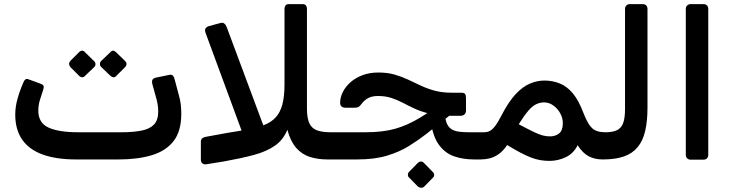

<svg xmlns="http://www.w3.org/2000/svg" viewBox="-20 -770 3553 932"><path d="M349 4Q253 4 187 -20Q121 -44 87.5 -92.5Q54 -141 54 -214Q54 -251 65 -290.5Q76 -330 94 -371Q98 -381 104 -385Q110 -389 124 -383L176 -364Q188 -360 191 -354Q194 -348 190 -335Q181 -309 173.5 -284Q166 -259 166 -233Q166 -173 216 -150.5Q266 -128 359 -128H569Q627 -128 667 -136Q707 -144 727.5 -165.5Q748 -187 748 -229Q748 -264 736 -302L720 -360Q716 -375 720 -382.5Q724 -390 736 -393L799 -406Q813 -410 819.5 -402.5Q826 -395 829 -380L849 -305Q855 -284 857.5 -262.5Q860 -241 860 -218Q860 -133 822.5 -85Q785 -37 716.5 -16.5Q648 4 556 4ZM392 -401Q387 -395 379 -395Q371 -395 364 -402L321 -445Q316 -452 315.5 -459.5Q315 -467 321 -474L364 -517Q371 -524 379 -524Q387 -524 392 -517L436 -474Q443 -468 443.5 -459.5Q444 -451 437 -444ZM544 -401Q538 -394 530 -395Q522 -396 516 -402L471 -445Q465 -451 465 -459.5Q465 -468 471 -474L516 -517Q522 -524 529 -524Q536 -524 543 -517L587 -474Q594 -468 594 -459.5Q594 -451 587 -444Z M984 27Q970 30 962.5 23Q955 16 955 5V-82Q955 -102 980 -106L1084 -125Q1141 -134 1186 -142.5Q1231 -151 1264 -164Q1297 -177 1318.5 -200.5Q1340 -224 1350.5 -262.5Q1361 -301 1361 -361V-727Q1361 -737 1366 -743.5Q1371 -750 1381 -750H1450Q1460 -750 1465 -743.5Q1470 -737 1470 -727V-243Q1470 -197 1481.5 -172Q1493 -147 1518.5 -137.5Q1544 -128 1584 -128Q1599 -128 1599 -113V-26Q1599 4 1569 4Q1522 4 1483.5 -8.5Q1445 -21 1417.5 -52.5Q1390 -84 1375 -140Q1355 -91 1314 -62.5Q1273 -34 1211 -17.5Q1149 -1 1065 14ZM1173 -81 978 -610Q973 -624 977.5 -631.5Q982 -639 993 -643L1045 -657Q1059 -662 1067 -657Q1075 -652 1081 -637L1277 -111Z M1569 4Q1554 4 1554 -11V-98Q1554 -128 1584 -128H1756Q1838 -128 1898.5 -145Q1959 -162 2021 -200L2118 -261L2181 -224L2047 -118Q2011 -90 1965.5 -61.5Q1920 -33 1859 -14.5Q1798 4 1714 4ZM2282 4Q2227 4 2183.5 -11.5Q2140 -27 2111 -66.5Q2082 -106 2072 -175L2139 -237Q2139 -198 2147 -176Q2155 -154 2170 -144Q2185 -134 2206.5 -131Q2228 -128 2255 -128H2328Q2336 -128 2339.5 -122.5Q2343 -117 2343 -110V-23Q2343 -9 2335 -2.5Q2327 4 2313 4ZM2159 -208 2151 -210Q2098 -210 2060 -219.5Q2022 -229 1992 -243Q1962 -257 1935.5 -271Q1909 -285 1880 -294.5Q1851 -304 1815 -304Q1785 -304 1766.5 -293.5Q1748 -283 1737 -268Q1728 -256 1721.5 -251.5Q1715 -247 1699 -247H1659Q1631 -247 1631 -271Q1631 -297 1644 -323Q1657 -349 1681 -370.5Q1705 -392 1739.5 -405Q1774 -418 1817 -418Q1861 -418 1895.5 -408Q1930 -398 1961 -383.5Q1992 -369 2022.5 -354.5Q2053 -340 2089.5 -330Q2126 -320 2173 -320H2218Q2233 -320 2237.5 -314Q2242 -308 2242 -293V-234Q2242 -222 2235 -215Q2228 -208 2215 -208ZM2038 137Q2032 142 2024 141.5Q2016 141 2009 136L1966 92Q1960 87 1960 78.5Q1960 70 1966 64L2009 20Q2016 14 2023.5 14Q2031 14 2037 20L2080 64Q2087 70 2087.5 78.5Q2088 87 2081 93Z M2647 11Q2623 11 2601 7Q2579 3 2556 -6Q2533 -15 2505.5 -29.5Q2478 -44 2442 -66Q2423 -38 2401.5 -22.5Q2380 -7 2357.5 -1.5Q2335 4 2313 4Q2298 4 2298 -11V-98Q2298 -128 2328 -128Q2345 -128 2357 -134Q2369 -140 2382.5 -157Q2396 -174 2414 -209Q2449 -277 2483.5 -313.5Q2518 -350 2553 -364.5Q2588 -379 2623 -379Q2662 -379 2697 -365Q2732 -351 2760.5 -317Q2789 -283 2812 -222Q2827 -184 2841 -163.5Q2855 -143 2873.5 -135.5Q2892 -128 2920 -128Q2935 -128 2935 -113V-26Q2935 4 2905 4Q2867 4 2837.5 -11.5Q2808 -27 2784 -65Q2764 -25 2726.5 -7Q2689 11 2647 11ZM2650 -108Q2675 -108 2693 -121.5Q2711 -135 2712 -168Q2713 -195 2700 -219Q2687 -243 2666 -258Q2645 -273 2621 -273Q2602 -273 2583.5 -264.5Q2565 -256 2545 -233Q2525 -210 2498 -167Q2543 -143 2569 -130.5Q2595 -118 2612.5 -113Q2630 -108 2650 -108Z M2905 4Q2890 4 2890 -11V-98Q2890 -128 2920 -128Q2953 -128 2974 -137.5Q2995 -147 3004.5 -171.5Q3014 -196 3014 -242V-727Q3014 -737 3020.5 -743.5Q3027 -750 3037 -750H3100Q3111 -750 3117 -743.5Q3123 -737 3123 -727V-247Q3123 -183 3112 -135Q3101 -87 3075.5 -56Q3050 -25 3008.5 -10.5Q2967 4 2905 4Z M3332 5Q3322 5 3315.5 -1.5Q3309 -8 3309 -18V-727Q3309 -737 3315.5 -743.5Q3322 -750 3332 -750H3395Q3406 -750 3412 -743.5Q3418 -737 3418 -727V-18Q3418 -8 3412 -1.5Q3406 5 3395 5Z"/></svg>

Font: Rubik Medium
Style: Italic
Weight: 500
Italic angle: -12°
Designer: Hubert and Fischer
Foundry: Hubert and Fischer
Version: Version 2.300;gftools[0.9.30]